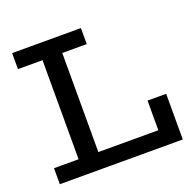

<svg xmlns="http://www.w3.org/2000/svg" viewBox="-121 -815 966 944"><g transform="rotate(-20 362.0 -343.0)"><path d="M36.2 0V-83.8H582.1V-238.9H679.6V0ZM164.8 -46.6V-633.8H268.2V-46.6ZM36.2 -602.2V-686H396.3V-602.2Z"/></g></svg>

Font: BioRhyme ExtraBold
Style: Regular
Weight: 800
Designer: Aoife Mooney
Foundry: Aoife Mooney Type
Version: Version 1.600;gftools[0.9.33]